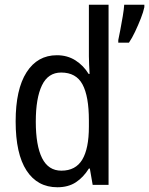

<svg xmlns="http://www.w3.org/2000/svg" viewBox="-20 -780 629 810"><path d="M222 10Q138 10 92 -60.5Q46 -131 46 -268Q46 -403 92 -475Q138 -547 220 -547Q264 -547 298 -525.5Q332 -504 354 -468H358Q357 -487 356 -507.5Q355 -528 355 -543V-760H438V0H371L359 -69H355Q332 -32 300 -11Q268 10 222 10ZM239 -60Q299 -60 327 -106.5Q355 -153 355 -246V-272Q355 -374 328 -424Q301 -474 238 -474Q183 -474 157 -420Q131 -366 131 -267Q131 -166 157.5 -113Q184 -60 239 -60ZM589 -750Q585 -730 574 -702Q563 -674 550 -646.5Q537 -619 524 -600H479V-611Q482 -625 487.5 -653.5Q493 -682 498 -712Q503 -742 504 -760H589Z"/></svg>

Font: Noto Sans Bengali UI Condensed
Style: Regular
Weight: 400
Width: 3
Designer: Jelle Bosma - Monotype Design Team
Foundry: Monotype Imaging Inc.
Version: Version 2.003; ttfautohint (v1.8.4.7-5d5b)